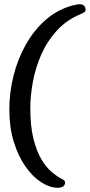

<svg xmlns="http://www.w3.org/2000/svg" viewBox="-20 -716 424 906"><path d="M318 -689Q248 -669 193.5 -620.5Q139 -572 101 -504Q63 -436 43.5 -357.5Q24 -279 24 -199Q24 -115 45 -47Q66 21 100 69.5Q134 118 174.5 144Q215 170 253 170Q269 170 278 163.5Q287 157 287 147Q287 142 285 138Q283 134 273 129Q251 118 225 96.5Q199 75 176 37Q153 -1 138 -60.5Q123 -120 123 -206Q123 -263 135 -329Q147 -395 174.5 -458Q202 -521 248.5 -572Q295 -623 364 -651Q375 -656 379.5 -660Q384 -664 384 -669Q384 -680 377.5 -688Q371 -696 357 -696Q351 -696 344.5 -695Q338 -694 318 -689Z"/></svg>

Font: Alkatra
Style: Regular
Weight: 400
Designer: Suman Bhandary
Version: Version 1.100;gftools[0.9.22]